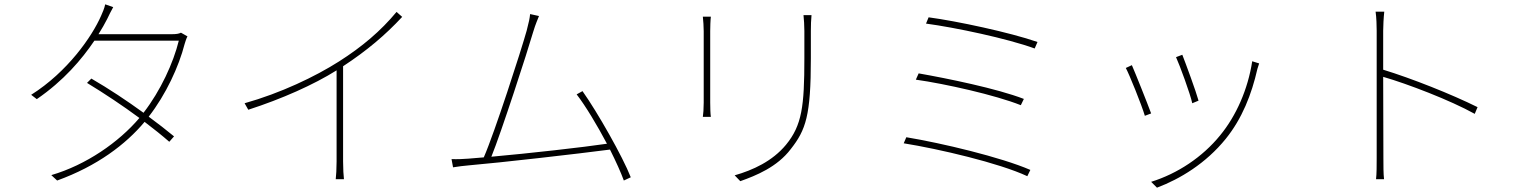

<svg xmlns="http://www.w3.org/2000/svg" viewBox="-20 -811 7020 887"><path d="M503 -778 466 -791C463 -774 452 -749 447 -738C405 -642 292 -479 124 -373L150 -353C274 -438 358 -537 416 -623H806C781 -521 722 -392 643 -290C566 -346 483 -401 402 -448L382 -428C461 -380 547 -323 624 -266C529 -154 378 -49 217 -2L244 23C429 -44 561 -144 648 -248C690 -216 729 -185 762 -156L784 -181C749 -210 709 -241 667 -272C747 -375 806 -503 833 -608C835 -615 841 -634 846 -643L816 -660C806 -655 795 -653 772 -653H435C451 -678 464 -702 475 -723C483 -739 493 -761 503 -778Z M1110 -334 1127 -304C1282 -354 1430 -420 1535 -486V-65C1535 -34 1533 3 1531 17H1569C1567 3 1565 -34 1565 -65V-505C1675 -577 1761 -650 1838 -733L1812 -756C1739 -668 1653 -595 1546 -527C1436 -457 1277 -381 1110 -334Z M2143 -78C2117 -76 2092 -75 2066 -76L2073 -38C2099 -42 2120 -45 2145 -47C2287 -59 2654 -101 2798 -120C2826 -64 2849 -13 2862 23L2894 8C2857 -87 2740 -293 2671 -390L2644 -375C2685 -322 2739 -232 2784 -147C2677 -131 2420 -102 2250 -87C2296 -200 2417 -573 2443 -663C2455 -703 2463 -718 2470 -737L2429 -746C2427 -726 2424 -711 2413 -669C2387 -576 2265 -198 2215 -84Z M3729 -741H3692C3694 -720 3696 -695 3696 -668C3696 -641 3696 -568 3696 -541C3696 -320 3685 -232 3611 -142C3548 -66 3458 -25 3374 -1L3400 26C3473 0 3570 -39 3633 -122C3703 -211 3726 -277 3726 -542C3726 -568 3726 -640 3726 -668C3726 -695 3727 -720 3729 -741ZM3264 -734H3227C3229 -719 3231 -684 3231 -667C3231 -651 3231 -365 3231 -337C3231 -309 3229 -284 3227 -271H3264C3262 -284 3261 -311 3261 -337C3261 -365 3261 -651 3261 -667C3261 -683 3262 -719 3264 -734Z M4270 -731 4258 -702C4393 -684 4634 -633 4760 -587L4773 -617C4647 -661 4398 -714 4270 -731ZM4224 -472 4211 -443C4346 -424 4578 -372 4696 -325L4710 -354C4586 -402 4355 -449 4224 -472ZM4167 -177 4155 -149C4317 -123 4596 -58 4726 3L4740 -26C4604 -85 4330 -150 4167 -177Z M5442 -558 5413 -547C5430 -510 5479 -377 5488 -334L5517 -346C5506 -387 5457 -520 5442 -558ZM5797 -518 5765 -528C5745 -398 5691 -276 5617 -186C5535 -85 5420 -9 5298 29L5325 56C5431 16 5551 -56 5643 -170C5718 -263 5762 -374 5789 -493C5791 -499 5794 -510 5797 -518ZM5209 -510 5181 -497C5196 -470 5254 -327 5269 -276L5298 -287C5280 -336 5224 -476 5209 -510Z M6340 -81C6340 -46 6340 -8 6337 17H6374C6371 -8 6371 -46 6371 -81L6370 -456C6481 -424 6680 -348 6793 -285L6806 -316C6685 -376 6501 -449 6370 -489V-669C6370 -688 6372 -731 6375 -757H6335C6339 -730 6340 -690 6340 -669C6340 -586 6340 -116 6340 -81Z"/></svg>

Font: Harano Aji Gothic CN ExtraLight
Style: Regular
Weight: 250
Foundry: Masamichi Hosoda
Version: HaranoAjiGothicCN-ExtraLight version 20230610;ttx 4.39.4